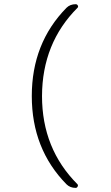

<svg xmlns="http://www.w3.org/2000/svg" viewBox="-20 -790 540 935"><path d="M348.6 125Q321.3 125 303.7 107.4Q134.8 -64.5 134.8 -322.3Q134.8 -580.1 303.7 -752Q321.3 -769.5 348.6 -769.5Q355.5 -769.5 358.9 -763.2Q362.3 -756.8 357.4 -752Q185.5 -580.1 184.6 -322.3Q184.6 -65.4 357.4 107.4Q361.3 112.3 357.9 118.7Q354.5 125 348.6 125Z"/></svg>

Font: Rounded Mgen+ 1mn light
Style: Regular
Weight: 200
Designer: [Source Han Sans]
Ryoko NISHIZUKA  (kana & ideographs); Paul D. Hunt (Latin, Greek & Cyrillic); Wenlong ZHANG  (bopomofo
Version: Version 1.059.20150602